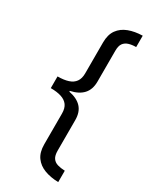

<svg xmlns="http://www.w3.org/2000/svg" viewBox="-233 -855 857 1053"><g transform="rotate(30 195.5 -328.5)"><path d="M44 -365Q84 -365 111.5 -374Q139 -383 153 -403Q167 -423 167 -455V-651Q167 -701 189 -731.5Q211 -762 249.5 -776.5Q288 -791 337 -792V-720Q310 -720 290 -713.5Q270 -707 259 -691.5Q248 -676 248 -645V-450Q248 -400 221 -370.5Q194 -341 142 -330V-325Q194 -315 221 -286Q248 -257 248 -206V-13Q248 18 259 34Q270 50 290 56Q310 62 337 63V135Q288 134 249.5 119.5Q211 105 189 74.5Q167 44 167 -6V-201Q167 -234 153 -253.5Q139 -273 111.5 -282Q84 -291 44 -291Z"/></g></svg>

Font: oriya15
Style: Book
Weight: 400
Designer: Jelle Bosma - Monotype Design Team
Foundry: Monotype Imaging Inc.
Version: Version 2.003